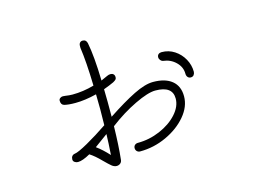

<svg xmlns="http://www.w3.org/2000/svg" viewBox="-85 -717 1170 888"><g transform="rotate(-15 500.0 -272.5)"><path d="M757 -203Q757 -154 719.5 -109.5Q682 -65 621.5 -37Q561 -9 495 -9Q486 -9 480 -15Q474 -21 474 -30Q474 -39 480 -44.5Q486 -50 495 -50Q550 -50 601.5 -72Q653 -94 685 -129.5Q717 -165 717 -203Q717 -263 635 -263Q600 -263 535.5 -232Q471 -201 408 -153Q406 -59 399 5Q398 16 390.5 22Q383 28 373 28Q361 28 349.5 18.5Q338 9 317 -12Q288 -42 264 -57Q227 -36 205 -36Q196 -36 189 -41Q182 -46 182 -54Q182 -64 187 -70Q192 -76 200 -77Q217 -79 265 -106Q313 -133 366 -169Q367 -194 367 -245Q367 -293 366 -317Q310 -303 264 -303Q230 -303 211 -308Q196 -312 196 -332Q196 -339 202 -343.5Q208 -348 215 -348Q223 -348 227 -347Q246 -344 261 -344Q312 -344 365 -359Q362 -475 352 -543V-552Q352 -562 357 -567.5Q362 -573 370 -573Q387 -573 391 -555Q404 -490 407 -372L438 -386Q446 -390 455 -390Q463 -390 468.5 -385Q474 -380 474 -370Q474 -363 470 -359Q466 -355 457 -350Q438 -341 408 -330Q409 -310 409 -269V-198Q486 -249 541.5 -276.5Q597 -304 635 -304Q693 -304 725 -278Q757 -252 757 -203ZM830 -301Q830 -293 825 -286Q820 -279 810 -279Q801 -279 795.5 -285.5Q790 -292 790 -302Q790 -334 765.5 -358Q741 -382 706 -386Q699 -387 693.5 -393.5Q688 -400 688 -408Q688 -417 694 -422Q700 -427 709 -427Q743 -427 770.5 -409Q798 -391 814 -362Q830 -333 830 -301ZM360 -28Q364 -85 365 -127L302 -81Q331 -60 360 -28Z"/></g></svg>

Font: Tsukimi Rounded Light
Style: Regular
Weight: 300
Designer: Takashi Funayama
Foundry: Takashi Funayama
Version: Version 1.032; ttfautohint (v1.8.3)